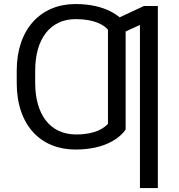

<svg xmlns="http://www.w3.org/2000/svg" viewBox="-20 -741 901 964"><path d="M772.5 -710.9H702.6L580.6 -653.8C567.9 -665 551.8 -675.3 532.2 -685.1C491.7 -705.1 436 -720.7 358.4 -720.7C184.6 -720.7 64 -594.7 64 -386.7V-324.7C64 -110.8 185.5 9.8 358.4 9.8C512.7 9.8 584.5 -52.2 610.8 -90.3V-583L682.6 -615.7V203.1H772.5ZM522 -119.1C502.4 -98.1 459.5 -65.9 362.3 -65.9C229 -65.9 156.7 -168.9 156.7 -324.7V-386.7C156.7 -548.8 234.4 -645 359.9 -645C456.5 -645 502.9 -614.7 522 -591.8Z"/></svg>

Font: Bert Sans
Style: Regular
Weight: 400
Designer: Christian Robertson (Google), Cristiano Sobral
Foundry: Google, Cristiano Sobral
Version: Version 3.101